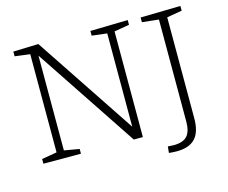

<svg xmlns="http://www.w3.org/2000/svg" viewBox="-113 -851 1352 1141"><g transform="rotate(-15 563.5 -280.5)"><path d="M529 -690 760 -695V-666L667 -650V0H611L193 -628V-45L286 -29V0H55V-29L148 -45V-649L55 -661V-690L210 -695L622 -76V-650L529 -661ZM1084 -695V-666L991 -650V-29Q991 55 954 94.5Q917 134 840 134Q817 134 792 131L796 92Q822 94 832 94Q889 94 914.5 66.5Q940 39 940 -22V-650L838 -661V-690Z"/></g></svg>

Font: Bitter Pro Light
Style: Regular
Weight: 300
Designer: Sol Matas, and Bitter project Authors
Foundry: Sol Matas
Version: Version 1.010